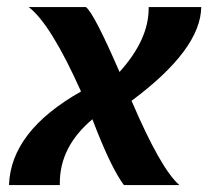

<svg xmlns="http://www.w3.org/2000/svg" viewBox="-20 -533 606 553"><path d="M496.6 0H336.9Q299.3 -49.8 246.1 -189.5Q152.3 -110.8 152.3 -5.9V0H5.9Q11.2 -155.3 213.4 -269.5Q125.5 -465.3 62.5 -512.7H227.5Q251.5 -493.7 324.2 -325.7Q408.2 -418.5 408.2 -508.8V-512.7H559.6Q558.1 -390.6 358.9 -242.7Q442.9 -46.4 496.6 0Z"/></svg>

Font: Cadman
Style: Bold Italic
Weight: 700
Italic angle: -12°
Designer: Paul James MIller
Foundry: High-Logic / Made with FontCreator
Version: Version 2.114;March 28, 2021;FontCreator 13.0.0.2683 64-bit